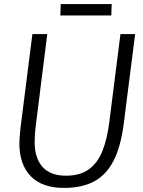

<svg xmlns="http://www.w3.org/2000/svg" viewBox="-20 -914 704 942"><path d="M294 8Q187 8 131 -49.2Q75 -106.5 75 -212Q75 -224 76.5 -243.5Q78 -263 81 -290L139 -747H212L156 -302Q153 -279 151.5 -257.5Q150 -236 150 -217Q150 -138.5 188.5 -95.2Q227 -52 304 -52Q374 -52 417 -84Q460 -116 483 -174.5Q506 -233 516 -313L571 -747H643L587 -306Q579.5 -249 566.8 -203.2Q554 -157.5 536 -123Q499.5 -54 440 -23Q380.5 8 294 8ZM276 -838 278 -894H528L526 -838Z"/></svg>

Font: Koeln Type Sans Light
Style: Italic
Weight: 300
Italic angle: -7.5°
Designer: Eben Sorkin
Foundry: Eben Sorkin
Version: Version 2.001